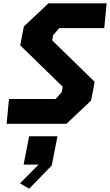

<svg xmlns="http://www.w3.org/2000/svg" viewBox="-20 -750 666 1163"><path d="M20 0H382.5L531.5 -140.5L553.5 -254.5L296 -505.5L302 -537.5L339 -579.5H611.5L626 -730H273.5L124.5 -589.5L102.5 -475.5L360 -224.5L354 -192.5L317 -150.5H34.5ZM101 360.5 157 393 293.5 252 328 75.5H156.5L123 247H213.5Z"/></svg>

Font: Monaspace Krypton ExtraBold
Style: Italic
Weight: 800
Italic angle: -11°
Designer: Riley Cran & the Lettermatic Team
Foundry: Lettermatic
Version: Version 1.101 (Monaspace Krypton)